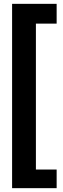

<svg xmlns="http://www.w3.org/2000/svg" viewBox="-20 -813 329 1000"><path d="M43 167V-793H275V-690H167V70H275V167Z"/></svg>

Font: Mona Sans Condensed
Style: Bold
Weight: 700
Width: 3
Designer: Deni Anggara
Foundry: GitHub
Version: Version 2.000